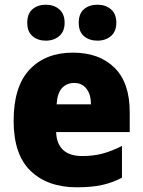

<svg xmlns="http://www.w3.org/2000/svg" viewBox="-20 -787 608 817"><path d="M290 -563Q402 -563 467 -499Q532 -435 532 -310V-225H219Q220 -177 247.5 -150Q275 -123 330 -123Q377 -123 416.5 -133.5Q456 -144 499 -166V-31Q460 -10 415 0Q370 10 307 10Q183 10 110.5 -59.5Q38 -129 38 -273Q38 -419 106 -491Q174 -563 290 -563ZM296 -434Q265 -434 244.5 -413Q224 -392 221 -343H367Q367 -385 348 -409.5Q329 -434 296 -434ZM96 -690Q96 -729 118.5 -748Q141 -767 175 -767Q209 -767 232 -747.5Q255 -728 255 -690Q255 -653 232 -633.5Q209 -614 175 -614Q141 -614 118.5 -633Q96 -652 96 -690ZM315 -690Q315 -729 337.5 -748Q360 -767 395 -767Q429 -767 452 -747.5Q475 -728 475 -690Q475 -653 452 -633.5Q429 -614 395 -614Q360 -614 337.5 -633Q315 -652 315 -690Z"/></svg>

Font: Noto Sans Gujarati SemiCondensed Black
Style: Regular
Weight: 900
Width: 4
Designer: Jelle Bosma - Monotype Design Team, Universal Thirst
Foundry: Monotype Imaging Inc.
Version: Version 2.106; ttfautohint (v1.8.4.7-5d5b)